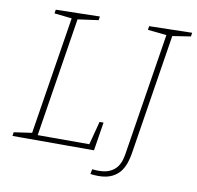

<svg xmlns="http://www.w3.org/2000/svg" viewBox="-88 -784 1026 1002"><g transform="rotate(10 425.0 -282.5)"><path d="M455 -151H476L452 0H20L23 -20L127 -35L117 -26L219 -666L225 -657L125 -668L128 -688L361 -693L358 -673L241 -657L250 -666L147 -15L141 -27H430L420 -18ZM623 -688 850 -693 847 -673 743 -657 752 -666 649 -15Q646 3 638.5 28Q631 53 615.5 75.5Q600 98 571 113Q542 128 497 128Q477 128 455 125L460 99Q468 100 476 100.5Q484 101 494 101Q532 101 555.5 89Q579 77 591.5 59.5Q604 42 609.5 22.5Q615 3 617 -11L721 -666L729 -657L620 -668Z"/></g></svg>

Font: Bitter Thin ExtraLight
Style: Italic
Weight: 250
Italic angle: -9°
Version: Version 2.002